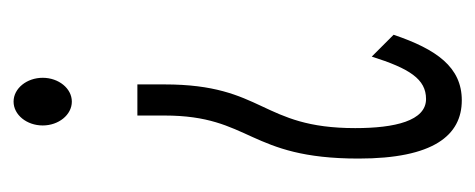

<svg xmlns="http://www.w3.org/2000/svg" viewBox="-234 -360 717 290"><g transform="rotate(-90 125.0 -215.5)"><path d="M116 -554C96 -554 80 -534 80 -510C80 -486 96 -466 116 -466C136 -466 152 -486 152 -510C152 -534 136 -554 116 -554ZM142 -367H95V-326C95 -195 30 -200 30 -33C30 80 65 123 118 123C168 123 195 85 217 20L184 -13C166 44 150 69 120 69C87 69 76 22 76 -38C76 -181 142 -175 142 -326Z"/></g></svg>

Font: Inconsolata UltraCondensed Thin
Style: Regular
Weight: 100
Width: 1
Monospace: yes
Designer: Raph Levien, Cyreal, Brenton Simpson
Foundry: Raph Levien, Cyreal, Google
Version: Version 3.100